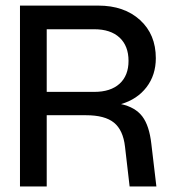

<svg xmlns="http://www.w3.org/2000/svg" viewBox="-20 -670 621 690"><path d="M289.1 -255.9H147.9V0H51.8V-649.9H333Q426.3 -649.9 483.2 -598.1Q540 -546.4 540 -460.9Q540 -400.4 506.6 -356.7Q473.1 -313 415 -295.9Q466.3 -284.7 491.5 -251.5Q516.6 -218.3 523.9 -152.8L542 0H445.8L429.2 -143.1Q422.4 -202.6 389.6 -229.2Q356.9 -255.9 289.1 -255.9ZM318.8 -564.9H147.9V-339.8H318.8Q377.4 -339.8 409.7 -369.1Q441.9 -398.4 441.9 -451.2Q441.9 -504.9 409.7 -534.9Q377.4 -564.9 318.8 -564.9Z"/></svg>

Font: Overused Grotesk Medium
Style: Regular
Weight: 500
Version: Version 0.002